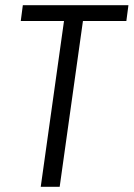

<svg xmlns="http://www.w3.org/2000/svg" viewBox="-20 -720 515 740"><path d="M475 -700 467 -639H264L305 -677L210 0H137L232 -677L261 -639H60L68 -700Z"/></svg>

Font: Pathway Extreme SemiCondensed Light
Style: Italic
Weight: 300
Width: 4
Italic angle: -8°
Version: Version 1.001;gftools[0.9.26]